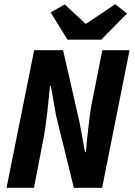

<svg xmlns="http://www.w3.org/2000/svg" viewBox="-20 -890 640 910"><path d="M11 0 142 -652H279L357 -310L383 -169H387Q389 -195 392.5 -227.5Q396 -260 399.5 -292Q403 -324 407 -353Q411 -382 415 -400L465 -652H594L464 0H330L246 -341L221 -483H217Q214 -456 211 -424Q208 -392 204.5 -360Q201 -328 196.5 -297.5Q192 -267 188 -243L141 0ZM300 -702 220 -831 287 -869 385 -778H389L526 -870L582 -826L460 -702Z"/></svg>

Font: Source Code Pro
Style: Bold Italic
Weight: 700
Italic angle: -11°
Monospace: yes
Designer: Paul D. Hunt, Teo Tuominen
Foundry: Adobe Systems Incorporated
Version: Version 1.050;PS 1.000;hotconv 16.6.51;makeotf.lib2.5.65220